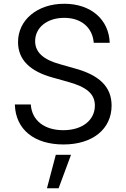

<svg xmlns="http://www.w3.org/2000/svg" viewBox="-20 -758 673 1022"><path d="M318 11C474 11 574 -72 574 -196C574 -296 509 -359 374 -395L300 -416C212 -440 167 -479 167 -539C167 -610 229 -663 322 -663C415 -663 473 -609 479 -530H564C560 -653 465 -738 322 -738C180 -738 76 -653 76 -534C76 -439 141 -378 261 -345L340 -323C442 -295 485 -258 485 -196C485 -119 419 -65 317 -65C215 -65 149 -118 144 -202H59C63 -67 164 11 318 11ZM230 244H292L358 66H277Z"/></svg>

Font: Wafeq
Style: Regular
Weight: 400
Designer: Rasmus Andersson & Azza Alameddine
Foundry: Google & TypeTogether
Version: Version 3.000;FEAKit 1.0